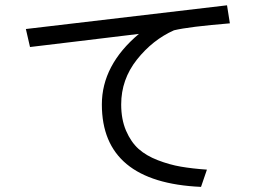

<svg xmlns="http://www.w3.org/2000/svg" viewBox="-20 -692 1040 728"><path d="M78.1 -582 840.8 -671.9 851.6 -603.5Q696.3 -590.8 639.6 -577.1Q558.6 -541 499 -465.8Q439.5 -390.6 439.5 -295.9Q439.5 -239.3 458 -196.3Q476.6 -153.3 505.4 -127.4Q534.2 -101.6 578.6 -84.5Q623 -67.4 666 -60.1Q709 -52.7 764.6 -48.8L742.2 16.6Q366.2 0 366.2 -295.9Q366.2 -445.3 506.8 -563.5Q423.8 -553.7 264.6 -534.2Q105.5 -514.6 93.8 -513.7Z"/></svg>

Font: Gothic A1
Style: Regular
Weight: 400
Designer: HanYang I&C Co.,Ltd.
Foundry: HanYang I&C Co.,Ltd.
Version: Version 2.50